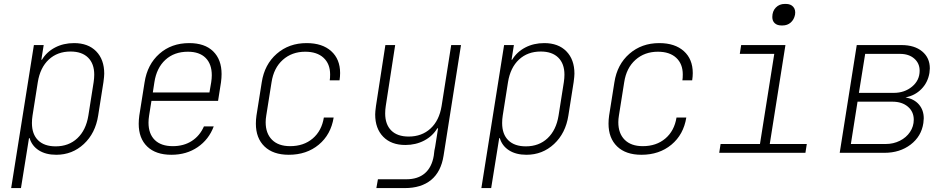

<svg xmlns="http://www.w3.org/2000/svg" viewBox="-20 -780 4840 980"><path d="M512 -404Q512 -391 508 -361L481 -190Q467 -100 408 -45Q349 10 267 10Q214 10 178.5 -12.5Q143 -35 131 -75H128L116 0L87 180H37L153 -550H203L191 -475H194Q218 -515 261 -537.5Q304 -560 358 -560Q430 -560 471 -518Q512 -476 512 -404ZM458 -361Q461 -381 461 -399Q461 -455 429.5 -486Q398 -517 340 -517Q273 -517 229 -476Q185 -435 173 -361L146 -190Q143 -171 143 -152Q143 -95 174.5 -64Q206 -33 264 -33Q331 -33 375 -74.5Q419 -116 431 -190Z M1111 -402Q1111 -383 1108 -360L1093 -265H753L741 -190Q738 -171 738 -154Q738 -97 770 -65.5Q802 -34 862 -34Q918 -34 959 -60.5Q1000 -87 1021 -135H1071Q1046 -68 989 -29Q932 10 855 10Q775 10 731.5 -32Q688 -74 688 -148Q688 -168 691 -190L718 -360Q732 -451 793.5 -505.5Q855 -560 946 -560Q1025 -560 1068 -518Q1111 -476 1111 -402ZM760 -308H1049L1058 -360Q1061 -380 1061 -396Q1061 -453 1029.5 -484.5Q998 -516 939 -516Q869 -516 824 -474.5Q779 -433 768 -360Z M1286 -149Q1286 -169 1289 -190L1316 -360Q1330 -451 1392.5 -505.5Q1455 -560 1545 -560Q1625 -560 1670.5 -519Q1716 -478 1716 -407Q1716 -390 1713 -370H1663Q1665 -380 1665 -400Q1665 -454 1631.5 -485Q1598 -516 1538 -516Q1470 -516 1423.5 -474.5Q1377 -433 1366 -360L1339 -190Q1336 -172 1336 -156Q1336 -99 1368.5 -66.5Q1401 -34 1461 -34Q1530 -34 1576 -73Q1622 -112 1633 -180H1683Q1669 -93 1607 -41.5Q1545 10 1454 10Q1374 10 1330 -32.5Q1286 -75 1286 -149Z M2283 -550H2333L2244 15Q2231 97 2180.5 138.5Q2130 180 2046 180H1901L1909 135H2054Q2113 135 2148.5 104.5Q2184 74 2194 15Q2197 -16 2201 -30L2216 -125H2212Q2188 -85 2145 -62.5Q2102 -40 2049 -40Q1977 -40 1936 -82Q1895 -124 1895 -196Q1895 -209 1899 -239L1947 -550H1997L1949 -239Q1946 -220 1946 -201Q1946 -145 1977 -114Q2008 -83 2066 -83Q2133 -83 2177.5 -124Q2222 -165 2234 -239Z M2912 -404Q2912 -391 2908 -361L2881 -190Q2867 -100 2808 -45Q2749 10 2667 10Q2614 10 2578.5 -12.5Q2543 -35 2531 -75H2528L2516 0L2487 180H2437L2553 -550H2603L2591 -475H2594Q2618 -515 2661 -537.5Q2704 -560 2758 -560Q2830 -560 2871 -518Q2912 -476 2912 -404ZM2858 -361Q2861 -381 2861 -399Q2861 -455 2829.5 -486Q2798 -517 2740 -517Q2673 -517 2629 -476Q2585 -435 2573 -361L2546 -190Q2543 -171 2543 -152Q2543 -95 2574.5 -64Q2606 -33 2664 -33Q2731 -33 2775 -74.5Q2819 -116 2831 -190Z M3086 -149Q3086 -169 3089 -190L3116 -360Q3130 -451 3192.5 -505.5Q3255 -560 3345 -560Q3425 -560 3470.5 -519Q3516 -478 3516 -407Q3516 -390 3513 -370H3463Q3465 -380 3465 -400Q3465 -454 3431.5 -485Q3398 -516 3338 -516Q3270 -516 3223.5 -474.5Q3177 -433 3166 -360L3139 -190Q3136 -172 3136 -156Q3136 -99 3168.5 -66.5Q3201 -34 3261 -34Q3330 -34 3376 -73Q3422 -112 3433 -180H3483Q3469 -93 3407 -41.5Q3345 10 3254 10Q3174 10 3130 -32.5Q3086 -75 3086 -149Z M3969 -650Q3947 -650 3934.5 -661.5Q3922 -673 3922 -693Q3922 -723 3940 -741.5Q3958 -760 3986 -760H3991Q4016 -760 4029 -745Q4042 -730 4038 -705Q4033 -680 4016 -665Q3999 -650 3974 -650ZM4091 0H3651L3658 -45H3859L3932 -505H3756L3763 -550H3989L3909 -45H4098Z M4602 -283Q4646 -275 4670.5 -246.5Q4695 -218 4695 -176Q4695 -168 4693 -152Q4683 -84 4628 -42Q4573 0 4494 0H4266L4353 -550H4581Q4648 -550 4687 -517.5Q4726 -485 4726 -431Q4726 -424 4724 -408Q4716 -359 4683 -325.5Q4650 -292 4602 -283ZM4574 -505H4396L4364 -306H4542Q4597 -306 4635.5 -338Q4674 -370 4674 -419Q4674 -457 4646.5 -481Q4619 -505 4574 -505ZM4535 -261H4357L4323 -45H4501Q4540 -45 4573 -61.5Q4606 -78 4625 -106.5Q4644 -135 4644 -169Q4644 -210 4614 -235.5Q4584 -261 4535 -261Z"/></svg>

Font: JetBrains Mono Extra Light
Style: Italic
Weight: 200
Italic angle: -9°
Monospace: yes
Designer: Philipp Nurullin, Konstantin Bulenkov
Foundry: JetBrains
Version: 2.002